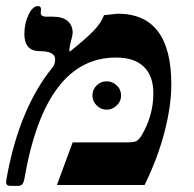

<svg xmlns="http://www.w3.org/2000/svg" viewBox="-23 -608 636 631"><path d="M396 -140.1Q417 -140.1 425.3 -144.5Q433.6 -148.9 441.9 -162.1Q481 -227.5 481 -301.8Q481 -358.4 449.7 -388.7Q418.5 -418.9 357.9 -418.9Q125.5 -418.9 57.1 -20Q54.7 -7.3 50 -2.2Q45.4 2.9 35.2 2.9H11.2Q-2.9 2.9 -2.9 -9.8L-1 -23.9Q41 -254.9 151.9 -389.2Q158.2 -400.4 158.2 -413.1Q158.2 -439.9 107.9 -439.9Q57.1 -439.9 57.1 -496.1Q57.1 -531.2 70.8 -559.6Q84.5 -587.9 101.1 -587.9Q111.8 -587.9 111.8 -578.1L110.8 -565.9Q110.8 -553.2 128.9 -553.2H150.9Q182.1 -553.2 199 -539.1Q215.8 -524.9 215.8 -500Q215.8 -492.7 210.4 -473.6Q205.1 -454.1 205.1 -444.8V-441.4L206.1 -438Q260.3 -481.4 284.9 -507.1Q309.6 -532.7 318.8 -558.1L363.8 -563Q540 -563 540 -331.1Q540 -259.3 517.1 -172.1Q494.1 -85 452.1 0H164.1L215.8 -140.1ZM280.8 -293.5Q280.8 -313.5 294.4 -327.1Q308.1 -340.8 327.6 -340.8Q346.2 -340.8 360.6 -327.4Q375 -314 375 -293.5Q375 -275.4 360.6 -261.5Q346.2 -247.6 327.6 -247.6Q308.1 -247.6 294.4 -261.7Q280.8 -275.9 280.8 -293.5Z"/></svg>

Font: Liberation Serif
Style: Bold Italic
Weight: 700
Italic angle: -16.333°
Designer: Steve Matteson
Foundry: Ascender Corporation
Version: Version 2.1.5